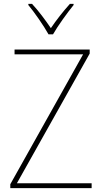

<svg xmlns="http://www.w3.org/2000/svg" viewBox="-20 -969 525 989"><path d="M230 -792H253C278 -836 325 -901 359 -943V-949H340C304 -909 269 -864 242 -824C215 -864 178 -914 145 -949H126V-943C157 -906 205 -837 230 -792ZM452 0V-25H67L442 -693V-714H55V-689H408L33 -20V0Z"/></svg>

Font: Noto Sans Arabic SemCond Thin
Style: Regular
Weight: 100
Width: 4
Designer: Monotype Design Team, Nadine Chahine, Nizar Qandah and Khaled Hosny
Foundry: Monotype Imaging Inc.
Version: Version 2.012